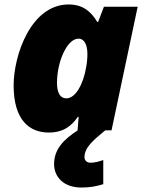

<svg xmlns="http://www.w3.org/2000/svg" viewBox="-20 -583 647 859"><path d="M222 151C222 209 265 256 344 256C386 256 412 250 442 241V133C421 140 405 145 384 145C367 145 358 133 358 120C358 76 399 43 451 0H479L596 -553H445L419 -485H415C387 -532 350 -563 287 -563C118 -563 41 -335 41 -201C41 -44 113 10 198 10C263 10 300 -19 328 -60H332L327 0H328C266 40 222 84 222 151ZM277 -143C249 -143 235 -168 235 -212C235 -307 280 -410 331 -410C358 -410 371 -382 371 -341C371 -321 369 -300 365 -280C353 -209 319 -143 277 -143Z"/></svg>

Font: Noto Sans UI Black
Style: Italic
Weight: 900
Italic angle: -372°
Designer: Monotype Design Team
Foundry: Monotype Imaging Inc.
Version: Version 1.901